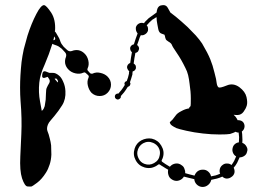

<svg xmlns="http://www.w3.org/2000/svg" viewBox="-20 -741 1060 761"><path d="M940.4 -174.8Q940.4 -174.8 940.4 -174.8Q951.2 -170.9 957 -160.2Q960.9 -154.3 960.9 -146.5Q960 -142.6 959 -138.7Q957 -128.9 948.2 -123Q939.5 -117.2 929.7 -117.2Q924.8 -105.5 919.9 -95.7Q914.1 -85 906.2 -76.2Q911.1 -66.4 909.2 -55.7Q906.2 -44.9 896.5 -39.1Q888.7 -33.2 877.9 -33.2Q868.2 -34.2 861.3 -41Q850.6 -36.1 839.8 -33.2Q829.1 -30.3 817.4 -28.3Q814.5 -15.6 804.7 -7.8Q794.9 0 783.2 0Q782.2 0 781.2 0Q768.6 -1 759.8 -9.8Q751 -18.6 750 -31.2Q749 -31.2 749 -31.2Q749 -31.2 749 -31.2Q738.3 -33.2 728.5 -36.1Q718.8 -38.1 709 -41Q709 -41 708 -40Q708 -39.1 707 -38.1Q699.2 -27.3 684.6 -24.4Q670.9 -22.5 659.2 -31.2Q650.4 -37.1 647.5 -47.9Q644.5 -57.6 646.5 -68.4Q635.7 -74.2 627 -80.1Q618.2 -85 613.3 -88.9Q612.3 -89.8 610.4 -89.8Q608.4 -89.8 607.4 -88.9Q596.7 -80.1 582 -76.2Q568.4 -73.2 553.7 -77.1Q529.3 -84 517.6 -106.4Q505.9 -127.9 513.7 -152.3Q520.5 -173.8 540 -184.6Q560.5 -195.3 582 -191.4Q606.4 -185.5 619.1 -164.1Q632.8 -141.6 626 -118.2Q625 -115.2 624 -112.3Q622.1 -109.4 621.1 -106.4Q620.1 -104.5 621.1 -102.5Q621.1 -100.6 623 -99.6Q627.9 -95.7 635.7 -90.8Q643.6 -85.9 653.3 -80.1Q662.1 -90.8 675.8 -92.8Q689.5 -94.7 700.2 -85.9Q708 -81.1 710.9 -72.3Q714.8 -63.5 713.9 -54.7Q722.7 -51.8 731.4 -49.8Q741.2 -46.9 751 -44.9Q754.9 -55.7 763.7 -62.5Q773.4 -69.3 786.1 -68.4Q796.9 -68.4 805.7 -60.5Q814.5 -52.7 816.4 -42Q826.2 -43.9 835 -45.9Q844.7 -48.8 852.5 -52.7Q848.6 -61.5 851.6 -72.3Q854.5 -82 863.3 -87.9Q871.1 -93.8 880.9 -92.8Q890.6 -92.8 897.5 -86.9Q903.3 -94.7 908.2 -103.5Q912.1 -111.3 916 -121.1Q907.2 -126 903.3 -135.7Q899.4 -145.5 902.3 -155.3Q904.3 -164.1 911.1 -169.9Q918 -175.8 926.8 -176.8Q927.7 -186.5 927.7 -197.3Q926.8 -207 925.8 -215.8Q923.8 -215.8 921.9 -215.8Q919.9 -216.8 918 -216.8Q917 -216.8 916 -217.8Q915 -217.8 914.1 -218.8Q911.1 -216.8 905.3 -214.8Q899.4 -212.9 891.6 -210Q880.9 -208 849.6 -208Q818.4 -208 784.2 -211.9Q749 -215.8 718.8 -222.7Q688.5 -229.5 678.7 -233.4Q657.2 -244.1 655.3 -250Q652.3 -254.9 653.3 -256.8Q655.3 -258.8 659.2 -262.7Q664.1 -266.6 665 -268.6Q667 -271.5 674.8 -281.2Q681.6 -292 697.3 -299.8Q706.1 -304.7 713.9 -307.6Q722.7 -310.5 729.5 -311.5Q729.5 -314.5 731.4 -316.4Q734.4 -318.4 735.4 -321.3Q736.3 -323.2 736.3 -350.6Q736.3 -377.9 731.4 -409.2Q729.5 -426.8 725.6 -443.4Q721.7 -459 714.8 -471.7Q698.2 -505.9 680.7 -531.2Q663.1 -556.6 661.1 -563.5Q658.2 -570.3 647.5 -576.2Q637.7 -582 636.7 -586.9Q634.8 -590.8 633.8 -597.7Q631.8 -603.5 631.8 -603.5Q631.8 -603.5 621.1 -607.4Q610.4 -610.4 607.4 -625Q606.4 -631.8 603.5 -645.5Q600.6 -659.2 600.6 -672.9Q595.7 -670.9 590.8 -667Q585 -663.1 584 -663.1Q578.1 -658.2 572.3 -652.3Q566.4 -646.5 561.5 -640.6Q565.4 -636.7 566.4 -630.9Q567.4 -625 566.4 -619.1Q563.5 -610.4 555.7 -605.5Q546.9 -599.6 538.1 -601.6Q533.2 -592.8 530.3 -582Q526.4 -572.3 523.4 -562.5Q528.3 -559.6 530.3 -553.7Q532.2 -548.8 530.3 -543.9Q528.3 -538.1 525.4 -535.2Q521.5 -532.2 516.6 -531.2Q514.6 -519.5 512.7 -509.8Q510.7 -499 509.8 -489.3Q514.6 -486.3 517.6 -481.4Q519.5 -475.6 518.6 -469.7Q516.6 -464.8 513.7 -461.9Q510.7 -459 505.9 -458Q505.9 -454.1 504.9 -451.2Q504.9 -448.2 504.9 -446.3Q502.9 -437.5 500 -429.7Q498 -421.9 495.1 -415Q496.1 -413.1 497.1 -410.2Q497.1 -408.2 496.1 -405.3Q495.1 -401.4 492.2 -399.4Q489.3 -397.5 486.3 -396.5Q478.5 -383.8 471.7 -375Q463.9 -365.2 459 -360.4Q459 -359.4 459 -358.4Q459 -356.4 459 -355.5Q457 -350.6 453.1 -348.6Q449.2 -345.7 444.3 -346.7Q439.5 -348.6 436.5 -352.5Q434.6 -357.4 435.5 -361.3Q436.5 -366.2 440.4 -368.2Q444.3 -371.1 449.2 -370.1Q453.1 -375 460.9 -383.8Q467.8 -392.6 474.6 -404.3Q473.6 -406.2 473.6 -408.2Q472.7 -410.2 473.6 -412.1Q474.6 -415 476.6 -417Q479.5 -418.9 482.4 -419.9Q484.4 -426.8 487.3 -433.6Q489.3 -441.4 491.2 -449.2Q491.2 -451.2 491.2 -454.1Q492.2 -456.1 492.2 -459Q487.3 -461.9 485.4 -467.8Q482.4 -473.6 484.4 -479.5Q485.4 -483.4 489.3 -487.3Q492.2 -490.2 496.1 -491.2Q498 -501 499 -511.7Q501 -522.5 502.9 -534.2Q499 -537.1 497.1 -542Q495.1 -547.9 496.1 -552.7Q498 -558.6 502 -561.5Q505.9 -564.5 510.7 -565.4Q513.7 -576.2 517.6 -586.9Q521.5 -597.7 525.4 -608.4Q521.5 -613.3 519.5 -619.1Q517.6 -626 518.6 -632.8Q521.5 -642.6 530.3 -647.5Q539.1 -652.3 548.8 -649.4Q549.8 -649.4 549.8 -649.4Q549.8 -649.4 550.8 -649.4Q555.7 -656.2 562.5 -662.1Q568.4 -668.9 576.2 -673.8Q578.1 -674.8 585.9 -680.7Q593.8 -686.5 600.6 -691.4Q601.6 -701.2 604.5 -708Q608.4 -715.8 615.2 -718.8Q622.1 -720.7 627.9 -720.7Q639.6 -720.7 645.5 -709Q655.3 -691.4 655.3 -691.4Q655.3 -691.4 676.8 -674.8Q698.2 -657.2 723.6 -633.8Q740.2 -617.2 755.9 -600.6Q771.5 -583 781.2 -568.4Q803.7 -530.3 813.5 -505.9Q823.2 -482.4 830.1 -453.1Q837.9 -424.8 838.9 -411.1Q840.8 -398.4 846.7 -394.5Q852.5 -391.6 878.9 -402.3Q904.3 -413.1 928.7 -395.5Q952.1 -377.9 957 -356.4Q961.9 -335 958 -322.3Q954.1 -309.6 945.3 -297.9Q936.5 -286.1 922.9 -285.2Q919.9 -285.2 915 -285.2Q911.1 -286.1 906.2 -286.1Q908.2 -283.2 911.1 -281.2Q913.1 -278.3 915 -276.4Q917 -273.4 918.9 -270.5Q920.9 -267.6 921.9 -264.6Q924.8 -264.6 926.8 -264.6Q928.7 -264.6 931.6 -263.7Q941.4 -261.7 946.3 -252.9Q951.2 -243.2 948.2 -233.4Q947.3 -229.5 944.3 -225.6Q942.4 -222.7 938.5 -219.7Q940.4 -210 940.4 -198.2Q941.4 -186.5 940.4 -174.8ZM613.3 -127Q616.2 -142.6 608.4 -156.2Q600.6 -168.9 586.9 -174.8Q566.4 -183.6 546.9 -172.9Q528.3 -162.1 524.4 -139.6Q522.5 -125 530.3 -111.3Q537.1 -97.7 551.8 -91.8Q572.3 -84 590.8 -94.7Q610.4 -105.5 613.3 -127ZM346.7 -449.2Q346.7 -449.2 346.7 -449.2Q361.3 -456.1 377.9 -452.1Q395.5 -448.2 406.2 -437.5Q419.9 -423.8 419.9 -405.3Q419.9 -386.7 406.2 -373Q393.6 -360.4 375 -360.4Q356.4 -360.4 342.8 -373Q332 -384.8 328.1 -402.3Q324.2 -418.9 331.1 -433.6Q332 -435.5 332 -438.5Q331.1 -441.4 329.1 -443.4Q326.2 -446.3 320.3 -451.2Q318.4 -453.1 316.4 -454.1Q313.5 -454.1 310.5 -453.1Q296.9 -446.3 279.3 -450.2Q261.7 -454.1 251 -465.8Q241.2 -475.6 238.3 -489.3Q236.3 -502.9 241.2 -514.6Q243.2 -519.5 242.2 -525.4Q241.2 -530.3 237.3 -534.2Q233.4 -539.1 224.6 -547.9Q218.8 -552.7 212.9 -556.6Q206.1 -560.5 199.2 -562.5Q196.3 -563.5 193.4 -564.5Q190.4 -566.4 187.5 -567.4Q174.8 -526.4 157.2 -485.4Q138.7 -445.3 135.7 -413.1Q131.8 -375 138.7 -338.9Q145.5 -301.8 145.5 -301.8Q145.5 -301.8 149.4 -304.7Q153.3 -308.6 157.2 -320.3Q159.2 -330.1 161.1 -345.7Q162.1 -361.3 162.1 -369.1Q162.1 -387.7 166 -394.5Q168.9 -401.4 174.8 -411.1Q179.7 -419.9 174.8 -427.7Q168.9 -436.5 168.9 -436.5Q168.9 -436.5 157.2 -432.6Q144.5 -429.7 147.5 -446.3Q149.4 -462.9 163.1 -457Q175.8 -452.1 175.8 -452.1Q175.8 -452.1 188.5 -452.1Q200.2 -453.1 213.9 -441.4Q223.6 -433.6 230.5 -417Q238.3 -400.4 239.3 -379.9Q241.2 -347.7 226.6 -324.2Q211.9 -300.8 196.3 -282.2Q187.5 -272.5 180.7 -263.7Q172.9 -254.9 169.9 -247.1Q164.1 -232.4 168 -221.7Q172.9 -210.9 177.7 -190.4Q180.7 -179.7 182.6 -165Q183.6 -149.4 183.6 -127.9Q182.6 -106.4 176.8 -88.9Q170.9 -70.3 162.1 -56.6Q145.5 -30.3 127 -16.6Q108.4 -2.9 105.5 -2Q100.6 -1 88.9 -2Q78.1 -2.9 67.4 -34.2Q57.6 -64.5 60.5 -121.1Q62.5 -177.7 64.5 -209Q67.4 -270.5 61.5 -339.8Q59.6 -365.2 59.6 -393.6Q59.6 -440.4 65.4 -495.1Q68.4 -518.6 74.2 -545.9Q81.1 -573.2 88.9 -599.6Q104.5 -648.4 124 -685.5Q142.6 -721.7 155.3 -720.7Q164.1 -718.8 182.6 -691.4Q201.2 -663.1 198.2 -619.1Q197.3 -619.1 197.3 -618.2Q197.3 -618.2 197.3 -617.2Q198.2 -616.2 199.2 -614.3Q200.2 -613.3 201.2 -612.3Q206.1 -604.5 210.9 -595.7Q215.8 -587.9 217.8 -581.1Q219.7 -574.2 223.6 -567.4Q227.5 -561.5 232.4 -555.7Q237.3 -551.8 246.1 -543Q250 -539.1 254.9 -538.1Q260.7 -537.1 265.6 -539.1Q277.3 -543.9 291 -542Q304.7 -539.1 314.5 -529.3Q326.2 -518.6 330.1 -501Q334 -483.4 327.1 -469.7Q326.2 -466.8 326.2 -464.8Q327.1 -461.9 329.1 -460Q332 -457 336.9 -451.2Q338.9 -449.2 341.8 -449.2Q344.7 -448.2 346.7 -449.2ZM206.1 -426.8Q204.1 -430.7 200.2 -429.7Q196.3 -428.7 196.3 -428.7Q201.2 -423.8 209 -414.1Q209 -414.1 210 -418Q210 -421.9 206.1 -426.8ZM191.4 -582Q195.3 -581.1 197.3 -584Q200.2 -586.9 198.2 -590.8Q197.3 -592.8 196.3 -593.8Q195.3 -594.7 194.3 -596.7Q194.3 -592.8 193.4 -588.9Q192.4 -585 191.4 -582Z"/></svg>

Font: No Time for a New Roman
Style: XXL
Weight: 400
Monospace: yes
Designer: Arthur Shnapir
Foundry: Arthur Shnapir
Version: Version_01